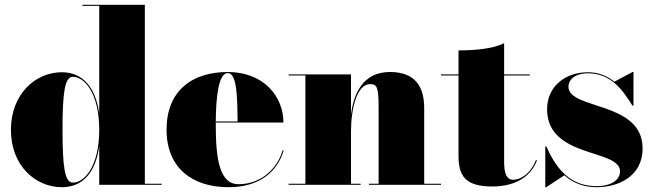

<svg xmlns="http://www.w3.org/2000/svg" viewBox="-20 -770 2717 800"><path d="M653.5 -4.5H583.5V-750H323.5V-745.5H393.5V-296.5C378.5 -406.5 324.5 -469 237.5 -469C128.5 -469 25.5 -379 25.5 -229C25.5 -79 128.5 10 237.5 10C325.5 10 378.5 -51.5 393.5 -161.5V0H653.5ZM393.5 -229C393.5 -78 332.5 -9 283.5 -9C249.5 -9 240.5 -75.5 240.5 -229C240.5 -382.5 249.5 -450 283.5 -450C332.5 -450 393.5 -380.5 393.5 -229Z M1162 -143H1157.5C1132.5 -59.5 1061 -2.5 974 -2.5C895 -2.5 879 -106 879 -250C879 -253 879 -256.5 879 -259.5H1161C1161 -368.5 1078 -470 929 -470C778 -470 674 -390 674 -230C674 -70 781 10 932 10C1063 10 1136 -56 1162 -143ZM929 -465.5C968 -465.5 969 -361 970 -264H879C880 -372 891.5 -465.5 929 -465.5Z M1182.5 -4.5V0H1482.5V-4.5H1442.5V-223C1442.5 -315 1467 -419.5 1521.5 -419.5C1549.5 -419.5 1557.5 -409.5 1557.5 -325.5V-4.5H1517.5V0H1817.5V-4.5H1747.5V-319C1747.5 -406 1712.5 -470 1605 -470C1492.5 -470 1454 -381 1442.5 -293V-460H1182.5V-455.5H1252.5V-4.5Z M2217.5 -102 2213 -103C2189 -42.5 2146 -21 2118.5 -21C2091.5 -21 2080.5 -46 2080.5 -96V-455.5H2187.5V-460H2080.5V-590C2030.5 -565 1950.5 -560 1890.5 -560V-460H1817.5V-455.5H1890.5V-121C1890.5 -36 1919.5 7 2031.5 7C2132.5 7 2193.5 -38 2217.5 -102Z M2256 10 2331.5 -39.5C2367.5 -7.5 2411.5 10 2466.5 10C2553.5 10 2657.5 -33 2657.5 -152C2657.5 -350 2348.5 -311.5 2348.5 -409C2348.5 -436 2373.5 -464.5 2429.5 -464.5C2527 -464.5 2575 -394 2615 -330H2619.5V-470H2615.5L2540 -429.5C2511 -453 2475 -469 2429.5 -469C2334.5 -469 2259.5 -409 2259.5 -315C2259.5 -109 2563.5 -151 2563.5 -56C2563.5 -25 2534 5.5 2465.5 5.5C2367 5.5 2304 -51 2256.5 -160H2252V10Z"/></svg>

Font: Bodoni* 36pt Fatface
Style: Regular
Weight: 900
Version: Version 2.3